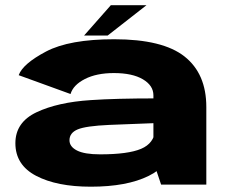

<svg xmlns="http://www.w3.org/2000/svg" viewBox="-20 -696 870 724"><path d="M558.5 -86V-336.5Q558.5 -373.5 518.8 -397Q479 -420.5 409.5 -420.5Q344 -420.5 300 -398Q256 -375.5 246 -341.5L50.5 -412.5Q66 -455.5 153.8 -501.8Q241.5 -548 410.5 -548Q593.5 -548 675.8 -483Q758 -418 758 -292.5V0H587.5ZM634.5 -152.5Q623 -73.5 540.8 -32.8Q458.5 8 322.5 8Q194.5 8 116.2 -33Q38 -74 38 -156Q38 -235 118 -272.8Q198 -310.5 322 -318.5Q416 -325 571 -325V-232Q464 -228 392 -225Q303.5 -221 272.8 -208Q242 -195 242 -167Q242 -143 270.2 -128.5Q298.5 -114 357.5 -114Q463 -114 512 -134.8Q561 -155.5 565.5 -206.5ZM398 -676.5H532.5L386 -562H297Z"/></svg>

Font: Anybody Wide
Style: Bold
Weight: 700
Width: 7
Designer: Tyler Finck
Foundry: Etcetera Type Company
Version: Version 1.000; ttfautohint (v1.8)